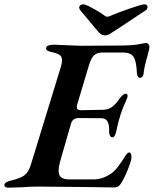

<svg xmlns="http://www.w3.org/2000/svg" viewBox="-67 -860 709 885"><path d="M-47 -7Q-47 -14 -38.5 -19.5Q-30 -25 -16 -28Q27 -38 45.5 -52Q64 -66 74 -97L213 -550Q219 -570 219 -582Q219 -599 207.5 -607Q196 -615 167 -621Q143 -626 146 -640Q148 -654 184 -654L228 -652Q303 -649 307 -649L471 -650Q544 -650 573 -656Q602 -662 607 -662Q612 -662 617 -656.5Q622 -651 622 -644Q622 -635 613 -603Q597 -548 595 -521Q594 -511 589 -506Q584 -501 578 -501Q573 -501 569 -506.5Q565 -512 564 -522Q562 -577 549 -597.5Q536 -618 498 -618H405Q381 -618 367 -605.5Q353 -593 343 -559L289 -379Q287 -374 287 -366Q287 -352 306 -352L408 -354Q432 -354 449.5 -367Q467 -380 483 -404Q490 -414 498 -421Q506 -428 513 -428Q521 -428 521 -418Q521 -411 517 -403Q502 -371 488 -330Q477 -295 468 -251Q462 -227 451 -227Q444 -227 440 -235Q436 -243 436 -252Q439 -315 402 -315L297 -316Q283 -316 273.5 -310Q264 -304 260 -289L209 -112Q203 -88 203 -73Q203 -52 215 -42.5Q227 -33 254 -33H364Q404 -33 444 -59Q461 -71 476.5 -91Q492 -111 511 -142Q513 -144 516 -148.5Q519 -153 522 -155Q525 -157 529 -157Q539 -157 539 -135Q539 -120 522 -78Q505 -36 489 -12Q479 4 459 4L319 2Q175 0 105 0Q72 0 39 3Q-7 5 -28 5Q-47 5 -47 -7ZM377 -724 303 -813Q297 -822 298 -827Q299 -833 304 -836.5Q309 -840 317 -840Q328 -840 362.5 -821Q397 -802 416 -787Q421 -783 428 -783Q435 -783 442 -787Q471 -800 529 -820Q587 -840 598 -840Q613 -840 613 -828Q613 -818 604 -812L471 -724Q447 -708 437.5 -702.5Q428 -697 417 -697Q406 -697 397 -703.5Q388 -710 377 -724Z"/></svg>

Font: EB Garamond SemiBold
Style: Italic
Weight: 600
Italic angle: -17.2°
Designer: Georg Duffner and Octavio Pardo
Foundry: Georg Duffner
Version: Version 1.000